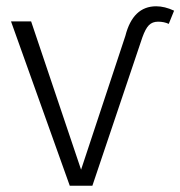

<svg xmlns="http://www.w3.org/2000/svg" viewBox="-20 -591 574 611"><path d="M274 0H202L15 -523H79L238 -51L379 -477Q403 -571 477 -571Q504 -571 534 -557L517 -515Q502 -522 483 -522Q465 -522 454 -511Q443 -500 433 -472Z"/></svg>

Font: Trujillo Light
Style: Regular
Weight: 300
Designer: Fira Sans original fonts by bBox Type GmbH, Carrois Corporate GbR, & Edenspiekermann AG / Changes by Cristiano Sobral
Foundry: Fira Sans original fonts by bBox Type GmbH, Carrois Corporate GbR, & Edenspiekermann AG / Changes by Cristiano Sobral
Version: Version 4.301;July 28, 2020;FontCreator 13.0.0.2655 64-bit